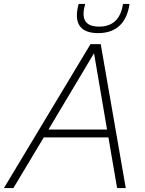

<svg xmlns="http://www.w3.org/2000/svg" viewBox="-51 -954 736 974"><path d="M460 -730H408L-31 0H17L171 -257H499L543 0H587ZM195 -297 426 -684 492 -297ZM348 -934C326 -855 339 -786 447 -786C553 -786 595 -855 606 -934H573C564 -872 532 -819 453 -819C373 -819 362 -865 381 -934Z"/></svg>

Font: Nacelle UltraLight
Style: Italic
Weight: 200
Italic angle: -12°
Designer: Sora Sagano
Foundry: Sora Sagano
Version: Version 1.000;FEAKit 1.0